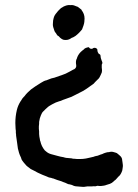

<svg xmlns="http://www.w3.org/2000/svg" viewBox="-20 -701 540 751"><path d="M231 -545Q227 -545 221 -549Q218 -551 215 -553.5Q212 -556 210 -559L205 -562Q204 -564 202 -566Q201 -568 199 -571Q197 -574 195 -576Q194 -577 194 -578Q194 -579 193 -580Q190 -588 188 -595.5Q186 -603 187 -610Q187 -621 190 -631Q192 -639 197 -645.5Q202 -652 207 -658L213 -664Q218 -670 225 -673L228 -675Q234 -678 241 -680Q248 -682 255 -681Q263 -682 269 -680Q275 -678 282 -675Q284 -675 286 -673Q292 -669 295 -666Q299 -664 300 -660Q302 -656 304 -654Q313 -639 310 -618V-616Q309 -608 306.5 -601Q304 -594 301 -586Q300 -585 298.5 -583Q297 -581 295 -579Q292 -576 289 -572.5Q286 -569 282 -566Q276 -560 266 -555Q263 -554 260.5 -553Q258 -552 256 -550Q245 -543 231 -545ZM305 30Q298 29 292 29Q286 29 280 28Q275 28 269 26Q262 22 252 20Q248 20 244 18Q240 16 235.5 14Q231 12 227 11L220 8Q212 6 204 3Q196 0 188 -3Q185 -3 181 -5Q171 -6 162 -11Q154 -14 145.5 -17.5Q137 -21 129 -25Q129 -25 125 -27Q120 -30 114 -33Q108 -36 102 -39Q98 -41 95 -44Q91 -47 87 -50Q83 -53 80 -57Q76 -61 73 -65Q70 -69 67 -73Q63 -79 63 -82Q62 -84 62 -85Q62 -86 61 -87Q57 -95 54.5 -103Q52 -111 50 -120Q49 -127 48 -134.5Q47 -142 46 -149L43 -170Q43 -177 42 -181Q42 -185 42 -189Q42 -193 41 -197Q41 -202 40.5 -208Q40 -214 40 -220Q40 -246 46 -271Q50 -288 60 -304L64 -310Q67 -316 73 -322Q73 -322 76 -325Q81 -332 87.5 -338.5Q94 -345 101 -351Q105 -354 109.5 -357Q114 -360 118 -363Q128 -370 140 -377Q145 -380 150.5 -383Q156 -386 162 -387Q163 -387 167 -389Q180 -395 196 -398Q196 -399 198 -399L224 -408Q230 -410 237 -413Q245 -417 252.5 -421Q260 -425 267 -429Q268 -429 268.5 -429.5Q269 -430 270 -430Q280 -436 278 -447Q277 -451 277 -458Q277 -461 277.5 -463.5Q278 -466 279 -469Q281 -471 281 -474Q287 -492 303 -504Q309 -508 311 -511Q315 -514 324 -516Q326 -518 328 -515Q330 -515 330 -513Q333 -510 338 -510Q341 -510 342 -511Q342 -511 342.5 -511Q343 -511 343 -512Q350 -516 357 -512Q357 -512 359 -510Q361 -508 361 -506V-503Q361 -498 366 -491Q367 -490 368.5 -489.5Q370 -489 371 -488Q373 -486 373 -484Q373 -475 378 -463Q379 -462 379 -461Q379 -460 380 -458Q380 -457 380.5 -455Q381 -453 379 -451Q378 -449 378 -445Q378 -441 378 -436.5Q378 -432 379 -427Q379 -421 378 -418Q378 -416 377 -415L374 -408Q372 -403 369 -398Q366 -393 361 -389L352 -380Q347 -373 340 -369Q337 -367 333.5 -364.5Q330 -362 326 -359Q315 -351 302.5 -344Q290 -337 277 -331Q273 -329 269 -327Q265 -325 261 -323Q260 -322 259 -322Q258 -322 256 -321Q251 -319 245 -317Q239 -315 234 -313Q230 -312 225.5 -310Q221 -308 216 -306L212 -305Q198 -301 184 -293L172 -286Q170 -285 168 -283Q163 -279 158 -274Q153 -269 148 -264Q145 -261 143.5 -257.5Q142 -254 140 -250Q135 -239 133 -224V-217Q132 -212 132 -207Q132 -202 132 -197Q133 -192 133 -187Q133 -182 133 -177Q133 -172 134 -166.5Q135 -161 136 -156Q136 -152 138 -148Q142 -129 155 -113Q159 -109 161 -108Q169 -101 180 -98Q192 -95 204 -91.5Q216 -88 229 -86Q230 -86 230.5 -85.5Q231 -85 232 -85Q235 -84 238.5 -83.5Q242 -83 245 -83Q250 -82 255.5 -82Q261 -82 266 -80H271Q276 -79 282 -79Q288 -79 293 -79Q299 -79 304.5 -79.5Q310 -80 316 -81Q324 -83 332 -84.5Q340 -86 347 -88Q351 -90 354.5 -90.5Q358 -91 362 -92Q368 -94 375 -97L379 -98Q383 -100 386.5 -101.5Q390 -103 394 -104Q397 -105 400 -105.5Q403 -106 407 -106Q408 -106 408.5 -106.5Q409 -107 410 -107Q416 -108 421.5 -107Q427 -106 432 -104Q437 -103 441 -99Q444 -97 448 -93Q458 -85 458 -74Q459 -71 459 -67.5Q459 -64 460 -60Q461 -55 460.5 -49.5Q460 -44 459 -39Q459 -34 455 -26Q450 -15 443 -10Q439 -6 435.5 -1.5Q432 3 427 6L424 9Q418 15 410 18Q402 21 394 23Q393 24 391 24Q389 24 387 25Q381 26 375.5 26.5Q370 27 364 26Q362 25 356 27Q355 27 354 27.5Q353 28 351 28Q349 27 346 27.5Q343 28 340 28Q340 28 335 28H322Q321 28 319 28.5Q317 29 315 29Q311 30 305 30Z"/></svg>

Font: Lacquer
Style: Regular
Weight: 400
Designer: Eli Block, Niki Polyocan
Version: Version 1.100